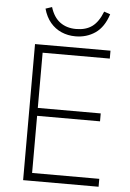

<svg xmlns="http://www.w3.org/2000/svg" viewBox="-60 -947 671 991"><g transform="rotate(5 275.5 -451.5)"><path d="M98 0V-705H489V-664H141V-378H467V-337H141V-41H489V0ZM302 -763Q263 -763 229.5 -777.5Q196 -792 172 -820.5Q148 -849 136 -892L169 -903Q185 -851 219 -826Q253 -801 302 -801Q353 -801 385.5 -825Q418 -849 439 -903L471 -892Q449 -824 404.5 -793.5Q360 -763 302 -763Z"/></g></svg>

Font: Nunito Sans 10pt SemiCondensed ExtraLight
Style: Regular
Weight: 250
Width: 4
Designer: Vernon Adams
Foundry: Vernon Adams
Version: Version 3.101;gftools[0.9.27]